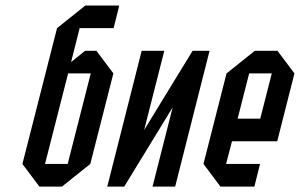

<svg xmlns="http://www.w3.org/2000/svg" viewBox="-20 -687 1104 707"><path d="M125 0 62.5 -83.3 190 -583.3 294.2 -666.7H419.2L398.3 -583.3H273.3L241.7 -458.3L293.3 -500H335L397.5 -416.7L312.5 -83.3L208.3 0ZM145.8 -83.3H229.2L314.2 -416.7H230.8Z M615.8 -291.7 437.5 0H375L501.7 -500H585L510.8 -208.3L689.2 -500H751.7L625 0H541.7Z M937.5 -83.3 916.7 0H791.7L729.2 -83.3L814.2 -416.7L918.3 -500H1001.7L1064.2 -416.7L1000.8 -166.7H834.2L812.5 -83.3ZM855 -250H938.3L980.8 -416.7H897.5Z"/></svg>

Font: Yulong
Style: Italic
Weight: 400
Italic angle: -14.25°
Designer: GGBotNet
Foundry: f0n7.com
Version: 1.00